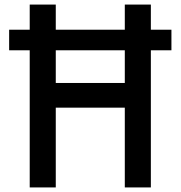

<svg xmlns="http://www.w3.org/2000/svg" viewBox="-20 -820 790 840"><path d="M110 -800H224V-457H526V-800H640V0H526V-349H224V0H110ZM20 -690H730V-600H20Z"/></svg>

Font: Martian Mono sWd Rg
Style: Regular
Weight: 400
Width: 6
Monospace: yes
Designer: Roman Shamin
Foundry: Evil Martians
Version: Version 1.000